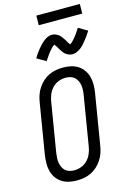

<svg xmlns="http://www.w3.org/2000/svg" viewBox="-162 -1197 857 1279"><g transform="rotate(-15 266.5 -557.5)"><path d="M203 8Q175 8 148 2Q121 -4 99 -18.5Q77 -33 62 -55Q47 -77 40.5 -103.5Q34 -130 35 -158Q36 -186 40 -214L97 -559Q101 -584 109 -608Q117 -632 131.5 -654Q146 -676 165 -693.5Q184 -711 207.5 -722.5Q231 -734 256 -738.5Q281 -743 306 -743Q334 -743 361 -737Q388 -731 410 -716.5Q432 -702 447 -680Q462 -658 468.5 -631.5Q475 -605 474.5 -577Q474 -549 469 -521L412 -176Q408 -151 400 -127Q392 -103 377.5 -81Q363 -59 344 -41.5Q325 -24 301.5 -12.5Q278 -1 253 3.5Q228 8 203 8ZM204 -62Q228 -62 252 -71Q276 -80 294 -98.5Q312 -117 322 -140Q332 -163 336 -187L393 -532Q396 -549 396.5 -566Q397 -583 394.5 -599Q392 -615 384.5 -629.5Q377 -644 365.5 -654Q354 -664 338 -668.5Q322 -673 305 -673Q281 -673 257 -664Q233 -655 215 -636.5Q197 -618 187 -595Q177 -572 173 -548L116 -203Q114 -186 113 -169Q112 -152 115 -136Q118 -120 125 -105.5Q132 -91 143.5 -81Q155 -71 171 -66.5Q187 -62 204 -62ZM213 -812 151 -848Q161 -866 171.5 -880.5Q182 -895 192 -907Q202 -919 211.5 -929Q221 -939 234 -949.5Q247 -960 261.5 -966.5Q276 -973 291 -973Q297 -973 302.5 -972Q308 -971 313 -969.5Q318 -968 323 -965.5Q328 -963 332.5 -960Q337 -957 340.5 -954Q344 -951 347.5 -947Q351 -943 354.5 -938.5Q358 -934 360.5 -930Q363 -926 366 -922Q369 -918 371.5 -914Q374 -910 377 -904.5Q380 -899 383 -894Q386 -889 388 -886Q390 -883 394 -880Q397 -882 400.5 -884.5Q404 -887 408.5 -891.5Q413 -896 415 -898Q417 -900 419.5 -903Q422 -906 425 -909Q428 -912 430.5 -915.5Q433 -919 436.5 -923Q440 -927 443 -931.5Q446 -936 449.5 -940.5Q453 -945 456 -950.5Q459 -956 463 -961.5Q467 -967 471 -973L533 -937Q522 -919 511.5 -904.5Q501 -890 491 -878Q481 -866 472 -855.5Q463 -845 450 -835Q437 -825 422.5 -818.5Q408 -812 393 -812Q380 -812 367.5 -816.5Q355 -821 346 -828.5Q337 -836 329.5 -846Q322 -856 316 -866Q310 -876 303 -887.5Q296 -899 290 -905Q287 -903 283.5 -900.5Q280 -898 275 -893.5Q270 -889 268.5 -887Q267 -885 264.5 -882Q262 -879 259 -876Q256 -873 253 -869Q250 -865 247 -861.5Q244 -858 241 -853.5Q238 -849 234.5 -844Q231 -839 227.5 -834Q224 -829 220.5 -823.5Q217 -818 213 -812ZM224 -1057 225 -1123H525L524 -1057Z"/></g></svg>

Font: Iosevka Curly Slab
Style: Italic
Weight: 400
Italic angle: -9°
Monospace: yes
Designer: Belleve Invis
Foundry: Belleve Invis
Version: Version 22.1.2; ttfautohint (v1.8.4)